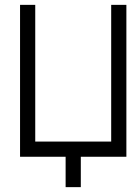

<svg xmlns="http://www.w3.org/2000/svg" viewBox="-20 -645 540 790"><path d="M125 -62.5H437.5V-625H500V0H312.5V125H250V0H62.5V-625H125Z"/></svg>

Font: 寒蝉点阵体 16px
Style: Regular
Weight: 400
Designer: Designed by Warren2060
Foundry: ChillType
Version: Version 1.000